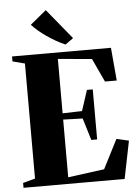

<svg xmlns="http://www.w3.org/2000/svg" viewBox="-63 -1034 779 1082"><g transform="rotate(-5 326.0 -493.0)"><path d="M94.5 -46V-697L25.5 -715V-743H585L601.5 -556.5H535L473 -689.5L281.5 -706.5V-399L391.5 -402L429.5 -518.5H462.5V-235.5H429.5L391.5 -360L281.5 -363.5V-37L487 -64.5L571 -229L640.5 -213L597.5 0H25.5V-27.5ZM331 -784Q304 -795.5 278 -810.5Q252 -825.5 227.8 -842.2Q203.5 -859 183 -876.5Q162.5 -894 146.5 -911.5L237.5 -986.5L377 -816L332.5 -784Z"/></g></svg>

Font: Merriweather 120pt Black
Style: Regular
Weight: 900
Designer: Eben Sorkin
Foundry: Eben Sorkin
Version: Version 2.100